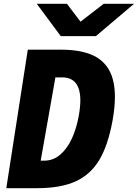

<svg xmlns="http://www.w3.org/2000/svg" viewBox="-20 -985 722 1005"><path d="M125.5 -725H299.5Q393 -725 455.2 -700.2Q517.5 -675.5 549.5 -621Q581.5 -566.5 581.5 -477.5Q581.5 -423.5 569.5 -356Q546 -225 499.8 -147.8Q453.5 -70.5 375 -35.2Q296.5 0 173.5 0H13ZM392 -377Q400.5 -424.5 400.5 -459.5Q400.5 -580 305 -580H270L193 -144H211Q260 -144 297.2 -177.2Q334.5 -210.5 357.8 -263.2Q381 -316 392 -377ZM172.5 -965H330.5L401.5 -871.5L522.5 -965H681.5L482 -796H298Z"/></svg>

Font: JuliaMono Black
Style: Italic
Weight: 900
Italic angle: -9°
Monospace: yes
Designer: cormullion
Foundry: corm
Version: Version 0.057; ttfautohint (v1.8.4)